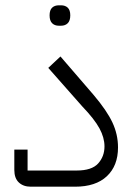

<svg xmlns="http://www.w3.org/2000/svg" viewBox="-20 -704 506 724"><path d="M96 0Q68 0 51 -16Q34 -32 34 -63V-140H84V-61H269Q326 -61 350 -87.5Q374 -114 374 -152Q374 -185 355 -220Q336 -255 290 -303L162 -448L208 -491L333 -346Q383 -287 404 -242Q425 -197 425 -148Q425 -79 383 -39.5Q341 0 263 0ZM202 -607Q186 -607 176.5 -616.5Q167 -626 167 -646Q167 -666 176.5 -675Q186 -684 202 -684H210Q226 -684 235.5 -675Q245 -666 245 -646Q245 -626 235.5 -616.5Q226 -607 210 -607Z"/></svg>

Font: IBM Plex Sans Arabic Light
Style: Regular
Weight: 300
Designer: Mike Abbink, Paul van der Laan, Pieter van Rosmalen, Wael Morcos, Khajak Apelian
Foundry: Bold Monday
Version: Version 1.2